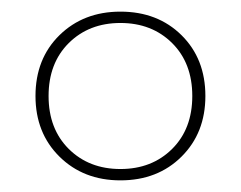

<svg xmlns="http://www.w3.org/2000/svg" viewBox="-20 -740 414 330"><path d="M187 -720Q251 -720 292 -679.5Q333 -639 333 -575Q333 -511.5 292 -470.8Q251 -430 187 -430Q123.5 -430 82.2 -470.8Q41 -511.5 41 -575Q41 -639 82.2 -679.5Q123.5 -720 187 -720ZM187 -449.5Q241 -449.5 275.8 -484Q310.5 -518.5 310.5 -575Q310.5 -631.5 275.8 -666Q241 -700.5 187 -700.5Q133 -700.5 98.2 -666Q63.5 -631.5 63.5 -575Q63.5 -518.5 98.2 -484Q133 -449.5 187 -449.5Z"/></svg>

Font: Newsreader Display ExtraLight
Style: Regular
Weight: 275
Designer: Hugues Gentile
Foundry: Production Type
Version: Version 1.002